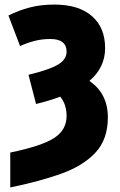

<svg xmlns="http://www.w3.org/2000/svg" viewBox="-20 -582 528 842"><path d="M453 -67Q453 -172 372 -227Q441 -286 441 -371Q441 -461 383 -511.5Q325 -562 218 -562Q160 -562 111.5 -549.5Q63 -537 17 -514L68 -380Q96 -393 129.5 -402Q163 -411 201 -411Q272 -411 272 -355Q272 -321 234 -298.5Q196 -276 105 -254L138 -126Q193 -139 244 -158Q272 -125 272 -73Q272 -13 218.5 22.5Q165 58 25 87V240Q148 215 245 181Q342 147 397.5 88.5Q453 30 453 -67Z"/></svg>

Font: Noto Sans UI SemiCondensed Black
Style: Regular
Weight: 900
Width: 4
Designer: Monotype Design Team
Foundry: Monotype Imaging Inc.
Version: 1.001